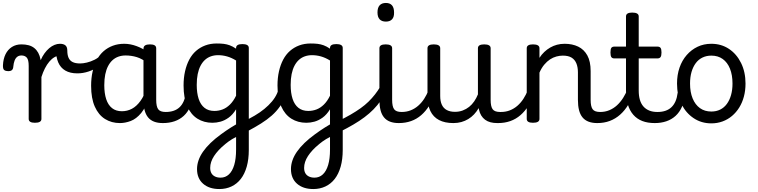

<svg xmlns="http://www.w3.org/2000/svg" viewBox="-75 -815 5122 1298"><path d="M161 15Q140 15 129.5 8.5Q119 2 119 -11V-369Q119 -411 106 -425.5Q93 -440 70 -440Q53 -440 41.5 -431Q30 -422 23.5 -405Q17 -388 15 -365Q14 -349 6 -341.5Q-2 -334 -20 -334Q-36 -334 -46 -341Q-56 -348 -55 -374Q-53 -417 -37.5 -448.5Q-22 -480 5.5 -497.5Q33 -515 70 -515Q97 -515 119 -509Q141 -503 157 -490Q173 -477 183.5 -458Q194 -439 199 -413L200 -408Q211 -434 226 -454.5Q241 -475 258 -489.5Q275 -504 293.5 -511.5Q312 -519 330 -519Q349 -519 358.5 -507Q368 -495 368 -479Q368 -463 358.5 -451Q349 -439 330 -439Q312 -439 293.5 -428.5Q275 -418 258.5 -398.5Q242 -379 228.5 -352.5Q215 -326 205 -294V-11Q205 2 194 8.5Q183 15 161 15Z M448 -319Q399 -319 366.5 -338Q334 -357 318.5 -393.5Q303 -430 303 -484L330 -519Q354 -519 367 -508.5Q380 -498 380 -473Q380 -444 388.5 -424.5Q397 -405 416 -395.5Q435 -386 467 -386Q486 -386 512 -392Q538 -398 565 -411.5Q592 -425 614 -449Q624 -460 637.5 -456.5Q651 -453 656.5 -441.5Q662 -430 649 -415Q626 -388 593.5 -366Q561 -344 523.5 -331.5Q486 -319 448 -319Z M736 17Q679 17 635 -10.5Q591 -38 566 -94Q541 -150 541 -235Q541 -287 551 -331Q561 -375 579.5 -410Q598 -445 625.5 -469Q653 -493 688 -506Q723 -519 765 -519Q806 -519 849 -503Q892 -487 926 -461V-386Q886 -418 849.5 -429Q813 -440 774 -440Q748 -440 725.5 -432Q703 -424 685.5 -408Q668 -392 655.5 -368Q643 -344 636.5 -312Q630 -280 630 -239Q630 -184 643 -144.5Q656 -105 682.5 -84Q709 -63 749 -63Q785 -63 816.5 -79.5Q848 -96 874.5 -132.5Q901 -169 920 -229L936 -168Q913 -91 879.5 -51Q846 -11 808.5 3Q771 17 736 17ZM1026 17Q992 17 967 7.5Q942 -2 926 -21.5Q910 -41 902.5 -70.5Q895 -100 895 -140V-486Q895 -501 906 -508Q917 -515 939 -515Q960 -515 970.5 -508.5Q981 -502 981 -488V-140Q981 -95 994.5 -76.5Q1008 -58 1045 -58Q1054 -58 1058.5 -46.5Q1063 -35 1061.5 -20.5Q1060 -6 1051.5 5.5Q1043 17 1026 17Z M1026 17Q1012 17 1005.5 5.5Q999 -6 1000.5 -20.5Q1002 -35 1013 -46.5Q1024 -58 1045 -58Q1075 -58 1098.5 -66Q1122 -74 1139 -90Q1156 -106 1166.5 -130Q1177 -154 1181 -186Q1183 -201 1196 -205.5Q1209 -210 1221.5 -205.5Q1234 -201 1232 -186Q1228 -133 1211 -94.5Q1194 -56 1167 -31.5Q1140 -7 1104.5 5Q1069 17 1026 17Z M1408 463Q1339 463 1298 427Q1257 391 1257 328Q1257 299 1267 269.5Q1277 240 1297.5 210.5Q1318 181 1348.5 151.5Q1379 122 1419 93Q1437 80 1453.5 68.5Q1470 57 1487 46.5Q1504 36 1521 26V-76Q1498 -39 1470.5 -19.5Q1443 0 1415.5 7.5Q1388 15 1361 15Q1304 15 1260 -12.5Q1216 -40 1191 -96Q1166 -152 1166 -237Q1166 -289 1176 -333Q1186 -377 1204.5 -412Q1223 -447 1250.5 -471Q1278 -495 1313 -508Q1348 -521 1390 -521Q1418 -521 1438 -518.5Q1458 -516 1477.5 -509Q1497 -502 1521 -486V-491Q1521 -504 1531.5 -510.5Q1542 -517 1564 -517Q1585 -517 1596 -510.5Q1607 -504 1607 -491V199Q1607 262 1593 311.5Q1579 361 1553 394.5Q1527 428 1490 445.5Q1453 463 1408 463ZM1416 386Q1449 386 1472.5 364Q1496 342 1508.5 300Q1521 258 1521 196V111Q1507 118 1494.5 125.5Q1482 133 1471 141Q1460 149 1449 158Q1423 179 1404 199.5Q1385 220 1372 240Q1359 260 1352.5 280Q1346 300 1346 320Q1346 341 1354 355.5Q1362 370 1378 378Q1394 386 1416 386ZM1374 -65Q1403 -65 1429.5 -75Q1456 -85 1479.5 -108Q1503 -131 1521 -168V-406Q1490 -425 1460 -433.5Q1430 -442 1399 -442Q1373 -442 1350.5 -434Q1328 -426 1310.5 -410Q1293 -394 1280.5 -370Q1268 -346 1261.5 -314Q1255 -282 1255 -241Q1255 -186 1268 -146.5Q1281 -107 1307.5 -86Q1334 -65 1374 -65Z M1599 72Q1587 78 1578 70.5Q1569 63 1564.5 49Q1560 35 1562 22Q1564 9 1574 5Q1612 -13 1647 -33.5Q1682 -54 1712 -78.5Q1742 -103 1764 -129.5Q1786 -156 1798.5 -184.5Q1811 -213 1811 -243Q1811 -257 1823.5 -261.5Q1836 -266 1848.5 -261.5Q1861 -257 1861 -243Q1861 -200 1850 -163Q1839 -126 1816.5 -94Q1794 -62 1762.5 -34Q1731 -6 1689.5 20Q1648 46 1599 72Z M2043 463Q1974 463 1933 427Q1892 391 1892 328Q1892 299 1902 269.5Q1912 240 1932.5 210.5Q1953 181 1983.5 151.5Q2014 122 2054 93Q2072 80 2088.5 68.5Q2105 57 2122 46.5Q2139 36 2156 26V-76Q2133 -39 2105.5 -19.5Q2078 0 2050.5 7.5Q2023 15 1996 15Q1939 15 1895 -12.5Q1851 -40 1826 -96Q1801 -152 1801 -237Q1801 -289 1811 -333Q1821 -377 1839.5 -412Q1858 -447 1885.5 -471Q1913 -495 1948 -508Q1983 -521 2025 -521Q2053 -521 2073 -518.5Q2093 -516 2112.5 -509Q2132 -502 2156 -486V-491Q2156 -504 2166.5 -510.5Q2177 -517 2199 -517Q2220 -517 2231 -510.5Q2242 -504 2242 -491V199Q2242 262 2228 311.5Q2214 361 2188 394.5Q2162 428 2125 445.5Q2088 463 2043 463ZM2051 386Q2084 386 2107.5 364Q2131 342 2143.5 300Q2156 258 2156 196V111Q2142 118 2129.5 125.5Q2117 133 2106 141Q2095 149 2084 158Q2058 179 2039 199.5Q2020 220 2007 240Q1994 260 1987.5 280Q1981 300 1981 320Q1981 341 1989 355.5Q1997 370 2013 378Q2029 386 2051 386ZM2009 -65Q2038 -65 2064.5 -75Q2091 -85 2114.5 -108Q2138 -131 2156 -168V-406Q2125 -425 2095 -433.5Q2065 -442 2034 -442Q2008 -442 1985.5 -434Q1963 -426 1945.5 -410Q1928 -394 1915.5 -370Q1903 -346 1896.5 -314Q1890 -282 1890 -241Q1890 -186 1903 -146.5Q1916 -107 1942.5 -86Q1969 -65 2009 -65Z M2223 76Q2216 80 2209.5 71.5Q2203 63 2200 49Q2197 35 2199 22.5Q2201 10 2209 5Q2257 -18 2295 -40Q2333 -62 2363 -83.5Q2393 -105 2416.5 -128Q2440 -151 2460 -176.5Q2480 -202 2497 -231Q2507 -247 2520.5 -246.5Q2534 -246 2541.5 -235.5Q2549 -225 2542 -211Q2523 -170 2500.5 -137Q2478 -104 2450.5 -76Q2423 -48 2389 -22.5Q2355 3 2314 27Q2273 51 2223 76Z M2621 17Q2587 17 2562 7.5Q2537 -2 2521 -21.5Q2505 -41 2497.5 -70.5Q2490 -100 2490 -140V-489Q2490 -502 2500.5 -508.5Q2511 -515 2532 -515Q2554 -515 2565 -508.5Q2576 -502 2576 -489V-140Q2576 -95 2589.5 -76.5Q2603 -58 2640 -58Q2654 -58 2661 -46.5Q2668 -35 2666.5 -20.5Q2665 -6 2654 5.5Q2643 17 2621 17ZM2534 -669Q2506 -669 2491.5 -684.5Q2477 -700 2477 -731Q2477 -763 2491.5 -779Q2506 -795 2534 -795Q2561 -795 2575 -779Q2589 -763 2589 -731Q2590 -700 2575.5 -684.5Q2561 -669 2534 -669Z M2621 17Q2607 17 2600.5 5.5Q2594 -6 2595.5 -20.5Q2597 -35 2608 -46.5Q2619 -58 2640 -58Q2673 -58 2701 -69Q2729 -80 2752 -100Q2775 -120 2792.5 -147Q2810 -174 2822 -205Q2828 -220 2839.5 -218.5Q2851 -217 2859.5 -207Q2868 -197 2865 -186Q2850 -138 2826.5 -100.5Q2803 -63 2772.5 -36.5Q2742 -10 2704 3.5Q2666 17 2621 17Z M2990 17Q2932 17 2893 -3.5Q2854 -24 2834.5 -64.5Q2815 -105 2815 -166V-489Q2815 -502 2825.5 -508.5Q2836 -515 2857 -515Q2879 -515 2890 -508.5Q2901 -502 2901 -489V-166Q2901 -131 2912 -107Q2923 -83 2945.5 -71Q2968 -59 3001 -59Q3029 -59 3053 -68Q3077 -77 3096.5 -92.5Q3116 -108 3131 -130Q3146 -152 3156 -177V-489Q3156 -502 3166.5 -508.5Q3177 -515 3199 -515Q3220 -515 3231 -508.5Q3242 -502 3242 -489V-140Q3242 -95 3255.5 -76.5Q3269 -58 3306 -58Q3320 -58 3327 -46.5Q3334 -35 3332.5 -20.5Q3331 -6 3320 5.5Q3309 17 3287 17Q3261 17 3240.5 11.5Q3220 6 3204.5 -5.5Q3189 -17 3178.5 -34Q3168 -51 3163 -74L3161 -84Q3147 -60 3129.5 -41.5Q3112 -23 3090.5 -10Q3069 3 3044 10Q3019 17 2990 17Z M3292 17Q3278 17 3271.5 5.5Q3265 -6 3266.5 -20.5Q3268 -35 3279 -46.5Q3290 -58 3311 -58Q3344 -58 3372 -69Q3400 -80 3423 -100Q3446 -120 3463.5 -147Q3481 -174 3493 -205Q3499 -220 3510.5 -218.5Q3522 -217 3530.5 -207Q3539 -197 3536 -186Q3521 -138 3497.5 -100.5Q3474 -63 3443.5 -36.5Q3413 -10 3375 3.5Q3337 17 3292 17Z M3963 17Q3929 17 3904 7.5Q3879 -2 3863 -21.5Q3847 -41 3839.5 -70.5Q3832 -100 3832 -140V-326Q3832 -361 3821.5 -386.5Q3811 -412 3789 -425.5Q3767 -439 3730 -439Q3709 -439 3686.5 -433Q3664 -427 3643.5 -413.5Q3623 -400 3604.5 -378Q3586 -356 3572 -324V-11Q3572 2 3561 8.5Q3550 15 3528 15Q3507 15 3496.5 8.5Q3486 2 3486 -11V-489Q3486 -502 3496.5 -508.5Q3507 -515 3528 -515Q3550 -515 3561 -508.5Q3572 -502 3572 -489V-424Q3586 -446 3604.5 -463.5Q3623 -481 3644.5 -493.5Q3666 -506 3690.5 -512.5Q3715 -519 3742 -519Q3794 -519 3833.5 -500Q3873 -481 3895.5 -440.5Q3918 -400 3918 -334V-140Q3918 -95 3931.5 -76.5Q3945 -58 3982 -58Q3996 -58 4003 -46.5Q4010 -35 4008.5 -20.5Q4007 -6 3996 5.5Q3985 17 3963 17Z M3963 17Q3949 17 3942.5 5.5Q3936 -6 3937.5 -20.5Q3939 -35 3950 -46.5Q3961 -58 3982 -58Q4016 -58 4044.5 -70Q4073 -82 4096 -103Q4119 -124 4137.5 -153Q4156 -182 4169 -216Q4175 -231 4187 -229.5Q4199 -228 4207.5 -219Q4216 -210 4213 -199Q4197 -148 4173 -108Q4149 -68 4117.5 -40Q4086 -12 4047.5 2.5Q4009 17 3963 17Z M4351 17Q4303 17 4267 3Q4231 -11 4206.5 -39Q4182 -67 4169.5 -108Q4157 -149 4157 -203V-420H4079Q4064 -420 4058 -429Q4052 -438 4052 -460Q4052 -483 4058 -491.5Q4064 -500 4079 -500H4157V-704Q4157 -717 4167.5 -723.5Q4178 -730 4199 -730Q4221 -730 4232 -723.5Q4243 -717 4243 -704V-500H4369Q4384 -500 4390.5 -491.5Q4397 -483 4397 -460Q4397 -438 4390.5 -429Q4384 -420 4369 -420H4243V-203Q4243 -167 4251 -140Q4259 -113 4275 -95Q4291 -77 4314.5 -67.5Q4338 -58 4369 -58Q4383 -58 4390 -46.5Q4397 -35 4395.5 -20.5Q4394 -6 4383 5.5Q4372 17 4351 17Z M4351 17Q4337 17 4330.5 5.5Q4324 -6 4325.5 -20.5Q4327 -35 4338 -46.5Q4349 -58 4370 -58Q4400 -58 4423.5 -66Q4447 -74 4464 -90Q4481 -106 4491.5 -130Q4502 -154 4506 -186Q4508 -201 4521 -205.5Q4534 -210 4546.5 -205.5Q4559 -201 4557 -186Q4553 -133 4536 -94.5Q4519 -56 4492 -31.5Q4465 -7 4429.5 5Q4394 17 4351 17Z M4734 19Q4667 19 4614.5 -16Q4562 -51 4532 -111.5Q4502 -172 4502 -250Q4502 -309 4519 -358Q4536 -407 4567.5 -443Q4599 -479 4641 -499Q4683 -519 4734 -519Q4801 -519 4853 -484.5Q4905 -450 4935 -389Q4965 -328 4965 -250Q4965 -203 4954 -162Q4943 -121 4922.5 -88Q4902 -55 4873.5 -31Q4845 -7 4809.5 6Q4774 19 4734 19ZM4734 -61Q4767 -61 4793.5 -74Q4820 -87 4838.5 -112Q4857 -137 4867 -172Q4877 -207 4877 -250Q4877 -308 4860 -350.5Q4843 -393 4811 -416Q4779 -439 4734 -439Q4701 -439 4674 -426Q4647 -413 4628.5 -388Q4610 -363 4600 -328.5Q4590 -294 4590 -250Q4590 -192 4607.5 -149.5Q4625 -107 4657 -84Q4689 -61 4734 -61Z"/></svg>

Font: Playwrite HU
Style: Regular
Weight: 400
Designer: Veronika Burian, José Scaglione
Foundry: TypeTogether
Version: Version 1.002